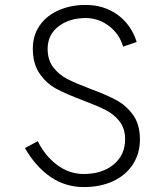

<svg xmlns="http://www.w3.org/2000/svg" viewBox="-20 -750 660 778"><path d="M319 -45Q394 -45 440.5 -83.5Q487 -122 487 -186Q487 -229 464.5 -258Q442 -287 408.5 -304Q375 -321 317 -343Q250 -368 209.5 -389.5Q169 -411 141 -451Q113 -491 113 -553Q113 -607 141 -647Q169 -687 218 -708.5Q267 -730 327 -730Q401 -730 456 -690.5Q511 -651 534 -580L479 -561Q464 -612 422.5 -644Q381 -676 329 -677Q261 -677 217 -643Q173 -609 173 -552Q173 -507 196 -477Q219 -447 253.5 -429.5Q288 -412 346 -390Q411 -366 451 -344.5Q491 -323 519 -284.5Q547 -246 547 -185Q547 -128 518.5 -84Q490 -40 438.5 -16Q387 8 320 8Q245 8 185 -33Q125 -74 81 -150L133 -178Q162 -119 211 -82Q260 -45 319 -45Z"/></svg>

Font: SUITE Light
Style: Regular
Weight: 300
Designer: Sun
Foundry: Sun
Version: Version 2.040